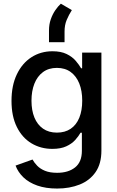

<svg xmlns="http://www.w3.org/2000/svg" viewBox="-20 -832 652 1066"><path d="M297.4 214.8Q233.9 214.8 187 198.2Q140.1 181.6 110.1 152.8Q80.1 124 66.4 87.4L160.6 53.7Q169.9 70.8 186.3 87.9Q202.6 105 229.5 116.2Q256.3 127.4 297.4 127.4Q359.4 127.4 397 97.4Q434.6 67.4 434.6 5.4V-95.2H427.2Q416 -75.2 397.2 -54.4Q378.4 -33.7 347.7 -19.5Q316.9 -5.4 270.5 -5.4Q206.1 -5.4 154.5 -36.4Q103 -67.4 73.5 -127Q43.9 -186.5 43.9 -272Q43.9 -357.4 73.5 -419.2Q103 -481 154.5 -514.2Q206.1 -547.4 271.5 -547.4Q318.4 -547.4 349.6 -532.2Q380.9 -517.1 399.9 -494.9Q418.9 -472.7 430.2 -453.1H436V-540H543V4.4Q543 77.1 510.5 123.8Q478 170.4 422.4 192.6Q366.7 214.8 297.4 214.8ZM295.9 -95.7Q340.8 -95.7 372.3 -116.9Q403.8 -138.2 420.2 -178.2Q436.5 -218.3 436.5 -272.9Q436.5 -327.6 420.2 -368.4Q403.8 -409.2 372.6 -432.1Q341.3 -455.1 295.9 -455.1Q250 -455.1 218.5 -431.6Q187 -408.2 170.9 -367.2Q154.8 -326.2 154.8 -272.9Q154.8 -219.2 171.1 -179.4Q187.5 -139.6 219 -117.7Q250.5 -95.7 295.9 -95.7ZM252 -597.7V-662.1Q252 -696.8 262 -725.1Q272 -753.4 287.1 -775.4Q302.2 -797.4 317.9 -811.5L378.9 -775.9Q361.8 -749 350.1 -720.9Q338.4 -692.9 338.4 -657.2V-597.7Z"/></svg>

Font: V-Inter
Style: Medium-500
Weight: 500
Designer: Rasmus Andersson
Foundry: rsms
Version: Version 4.000;git-4146feb